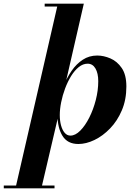

<svg xmlns="http://www.w3.org/2000/svg" viewBox="-104 -770 735 1040"><path d="M-20.3 250 206 -734.8H138V-750H350L244.5 -290.7L223.3 -218.7L216.8 -163.3L120 250ZM-83.5 250V234.8H191.3V250ZM277.5 -35.5Q304 -35.5 330.8 -62.4Q357.5 -89.3 379.5 -132.9Q401.5 -176.5 414.9 -228.4Q428.2 -280.3 428.2 -330Q428.2 -373 413.1 -399Q398 -425 370.5 -425Q345.3 -425 322.5 -406.6Q299.8 -388.2 281.1 -357.9Q262.5 -327.5 248.6 -290.6Q234.8 -253.7 227.3 -216.1Q219.8 -178.5 219.8 -146.7Q219.8 -115.5 226.8 -90.3Q233.8 -65 246.6 -50.3Q259.5 -35.5 277.5 -35.5ZM320.5 10Q261.8 10 234.6 -33.9Q207.5 -77.7 207.5 -146.7Q207.5 -179.2 216 -221.4Q224.5 -263.5 241.6 -306.7Q258.8 -350 284.4 -387Q310 -424 344.5 -446.6Q379 -469.2 422.5 -469.2Q457.5 -469.2 494 -453.6Q530.5 -438 555.5 -401.5Q580.5 -365 580.5 -301.5Q580.5 -230 556.1 -172.6Q531.8 -115.2 492.4 -74.4Q453 -33.5 407.6 -11.7Q362.3 10 320.5 10Z"/></svg>

Font: Bodoni Moda
Style: Italic
Weight: 400
Italic angle: -13°
Designer: Owen Earl
Foundry: indestructible type
Version: Version 2.005